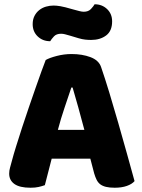

<svg xmlns="http://www.w3.org/2000/svg" viewBox="-20 -869 667 899"><path d="M194 -588Q211 -598 245.5 -607Q280 -616 315 -616Q365 -616 403.5 -601.5Q442 -587 453 -556Q471 -504 492 -435Q513 -366 534 -292.5Q555 -219 575 -147.5Q595 -76 610 -21Q598 -7 574 1.5Q550 10 517 10Q493 10 476.5 6Q460 2 449.5 -6Q439 -14 432.5 -27Q426 -40 421 -57L403 -126H222Q214 -96 206 -64Q198 -32 190 -2Q176 3 160.5 6.5Q145 10 123 10Q72 10 47.5 -7.5Q23 -25 23 -56Q23 -70 27 -84Q31 -98 36 -117Q43 -144 55.5 -184Q68 -224 83 -270.5Q98 -317 115 -366Q132 -415 147 -458.5Q162 -502 174.5 -536Q187 -570 194 -588ZM314 -459Q300 -417 282.5 -365.5Q265 -314 251 -261H375Q361 -315 346.5 -366.5Q332 -418 320 -459ZM322 -825Q340 -820 352 -817Q364 -814 372 -814Q394 -814 406 -827Q418 -840 423 -849Q458 -849 481.5 -826.5Q505 -804 505 -769Q505 -724 477 -703Q449 -682 407 -682Q393 -682 379 -683.5Q365 -685 348 -690L308 -702Q294 -706 284.5 -708.5Q275 -711 266 -711Q244 -711 232.5 -698.5Q221 -686 215 -676Q180 -676 156.5 -698.5Q133 -721 133 -756Q133 -778 141.5 -794.5Q150 -811 164 -822Q178 -833 195.5 -838Q213 -843 231 -843Q244 -843 262.5 -840Q281 -837 322 -825Z"/></svg>

Font: Baloo Bhai
Style: Regular
Weight: 400
Designer: Supriya Tembe, Noopur Datye and Ek Type
Foundry: Ek Type
Version: Version 1.100;PS 1.000;hotconv 1.0.88;makeotf.lib2.5.647800;